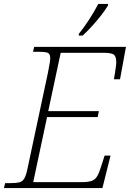

<svg xmlns="http://www.w3.org/2000/svg" viewBox="-35 -951 663 971"><path d="M-15 0 -9 -25H20Q48 -25 63.5 -29Q79 -33 88 -48.5Q97 -64 104 -98L207 -581Q212 -607 215.5 -626.5Q219 -646 219 -656Q219 -678 207.5 -683.5Q196 -689 162 -689H132L138 -714H602L572 -550H541Q543 -559 545.5 -576Q548 -593 550.5 -610Q553 -627 553 -635Q553 -665 541 -674.5Q529 -684 490 -684H272L209 -389H465L459 -359H203L133 -30H380Q412 -30 429.5 -36.5Q447 -43 457.5 -61.5Q468 -80 479 -117L494 -164H524L483 0ZM363 -771 364 -780Q389 -811 415 -851Q441 -891 462 -931H512L511 -923Q498 -901 476.5 -873.5Q455 -846 430.5 -819Q406 -792 383 -771Z"/></svg>

Font: Noto Serif ExtraLight
Style: Italic
Weight: 200
Italic angle: -12°
Designer: Monotype Design Team
Foundry: Monotype Imaging Inc.
Version: Version 2.014; ttfautohint (v1.8.4.7-5d5b)